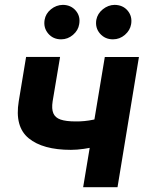

<svg xmlns="http://www.w3.org/2000/svg" viewBox="-20 -785 602 805"><path d="M562.5 -545.9 472.7 0H328.6L419.4 -545.9ZM452.1 -305.7 433.1 -186.5Q414.6 -178.7 387.5 -171.9Q360.4 -165 331.5 -160.9Q302.7 -156.7 277.3 -156.7Q159.7 -156.7 100.3 -205.3Q41 -253.9 58.6 -360.4L89.4 -546.4H231.9L200.7 -360.4Q195.8 -328.6 203.6 -310.1Q211.4 -291.5 234.1 -283.7Q256.8 -275.9 296.9 -275.9Q334.5 -275.4 371.6 -283.2Q408.7 -291 452.1 -305.7ZM236.3 -620.1Q202.6 -620.1 182.1 -644.3Q161.6 -668.5 167 -701.7Q171.4 -728 193.6 -746.1Q215.8 -764.2 243.7 -764.6Q277.3 -764.2 297.6 -740.5Q317.9 -716.8 312 -683.6Q308.1 -657.7 286.1 -638.9Q264.2 -620.1 236.3 -620.1ZM453.6 -620.1Q420.4 -620.1 399.4 -644Q378.4 -668 383.8 -701.7Q388.7 -728 411.1 -746.1Q433.6 -764.2 460.4 -764.6Q495.1 -764.2 515.1 -740.5Q535.2 -716.8 529.8 -683.6Q525.4 -657.7 503.7 -638.9Q481.9 -620.1 453.6 -620.1Z"/></svg>

Font: Inter Tight
Style: Bold Italic
Weight: 700
Italic angle: -9.39999°
Designer: Rasmus Andersson
Foundry: rsms
Version: Version 3.004